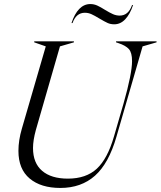

<svg xmlns="http://www.w3.org/2000/svg" viewBox="-20 -916 793 948"><path d="M149 -712H345V-707L276 -687L157 -274Q143 -223 143 -185Q143 -111 188 -72.5Q233 -34 315 -34Q405 -34 458 -83Q511 -132 543 -243L590 -405Q632 -553 632 -614Q632 -656 616.5 -673.5Q601 -691 565 -703L553 -707V-712H753V-707L684 -687L555 -241Q517 -109 449 -48.5Q381 12 278 12Q182 12 126.5 -34.5Q71 -81 71 -171Q71 -223 88 -281L206 -687L149 -707ZM399 -853Q416 -853 431.5 -846Q447 -839 470 -825Q497 -809 511.5 -802.5Q526 -796 544 -796Q575 -796 598.5 -821Q622 -846 637 -891H632Q614 -839 571 -839Q554 -839 538 -846Q522 -853 499 -867Q477 -881 460.5 -888.5Q444 -896 426 -896Q395 -896 371.5 -872Q348 -848 333 -802H338Q356 -853 399 -853Z"/></svg>

Font: Nyght Serif Light Italic
Style: Regular
Weight: 300
Italic angle: -16°
Designer: Maksym Kobuzan
Version: Version 0.410